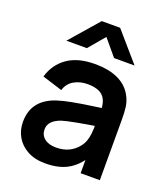

<svg xmlns="http://www.w3.org/2000/svg" viewBox="-143 -875 863 991"><g transform="rotate(20 288.0 -380.0)"><path d="M220 -617.5H107.5L244.5 -775H345.5L482 -617.5H369.5L295 -706.5ZM221 15Q162.5 15 122 -7.5Q82 -29.5 61 -66Q40 -102.5 40 -148Q40 -268 163 -309.5Q197 -320.5 239.5 -328.5Q267 -334 297.2 -338.8Q327.5 -343.5 373.8 -350Q420 -356.5 441.5 -360L398.5 -335.5Q399 -392 373 -418.2Q347 -444.5 287.5 -444.5Q247 -444.5 214.5 -426.2Q182 -408 169.5 -369L59.5 -403.5Q80 -474.5 137.5 -514.8Q195 -555 287.5 -555Q445.5 -555 495.5 -454.5Q508.5 -428.5 512.2 -401.2Q516 -374 516 -331.5V0H410.5V-117L428 -98Q391.5 -39 342.5 -12Q293.5 15 221 15ZM245 -81Q285 -81 315 -95.5Q342 -109 360 -129.8Q378 -150.5 384.5 -170.5Q396.5 -200 396.5 -271.5L433.5 -260.5Q269 -235 223.5 -220.5Q158 -197.5 158 -149.5Q158 -118.5 181.2 -99.8Q204.5 -81 245 -81Z"/></g></svg>

Font: Vortex Mix
Style: Bold
Weight: 700
Designer: Mikhail Sharanda
Foundry: Mikhail Sharanda
Version: Version 4.504;Glyphs 3.1.2 (3151)